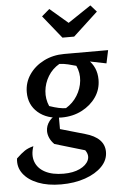

<svg xmlns="http://www.w3.org/2000/svg" viewBox="-81 -783 666 1029"><g transform="rotate(-5 252.5 -268.0)"><path d="M206 203Q135 203 82.5 182.5Q30 162 3 126Q-24 90 -18 44Q9 18 28 5.5Q47 -7 75 -14Q59 33 72.5 69.5Q86 106 125 126.5Q164 147 224 147Q276 147 311.5 130Q347 113 358.5 86.5Q370 60 350 32L188 -16Q171 -33 163 -51.5Q155 -70 155 -88Q155 -117 174 -141.5Q193 -166 225 -173V-93L357 -55Q460 -26 460 50Q460 94 426.5 128.5Q393 163 335.5 183Q278 203 206 203ZM240 -154Q161 -154 113 -195.5Q65 -237 65 -305Q65 -357 94 -399.5Q123 -442 172.5 -467Q222 -492 282 -492Q359 -492 406.5 -449.5Q454 -407 454 -339Q454 -287 425.5 -245.5Q397 -204 348.5 -179Q300 -154 240 -154ZM267 -202Q305 -225 328 -262Q351 -299 355.5 -341.5Q360 -384 342 -423Q321 -429 299 -434.5Q277 -440 252 -441Q214 -419 191.5 -382Q169 -345 165 -302.5Q161 -260 178 -221Q207 -211 228.5 -206.5Q250 -202 267 -202ZM400 -410 282 -492H519L504 -422L415 -440ZM281 -580 182 -703 224 -739 321 -656 445 -739 477 -703 344 -580Z"/></g></svg>

Font: Piazzolla Thin SemiBold
Style: Italic
Weight: 600
Italic angle: -11.3°
Version: Version 2.005